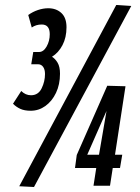

<svg xmlns="http://www.w3.org/2000/svg" viewBox="-20 -743 558 768"><path d="M32 -328 65 -379Q82 -362 104 -362Q133 -362 146.5 -389.5Q160 -417 160 -447Q160 -465 152.5 -475.5Q145 -486 132 -486H105L113 -535H136Q154 -535 166.5 -557Q179 -579 179 -606Q179 -645 147 -645Q124 -645 107 -633L93 -683Q111 -696 132 -703Q153 -710 173 -710Q205 -710 225.5 -691Q246 -672 246 -634Q246 -593 230 -562.5Q214 -532 188 -516Q201 -508 210.5 -492Q220 -476 220 -448Q220 -405 204 -371.5Q188 -338 161.5 -319Q135 -300 103 -300Q78 -300 61.5 -307.5Q45 -315 32 -328ZM116 5 57 2 445 -723 505 -719ZM280 -71 287 -123 409 -400 482 -398 440 -124H469L460 -71H431L420 0H354L365 -71ZM329 -124H376L406 -299Z"/></svg>

Font: Georama ExtraCondensed SemiBold
Style: Italic
Weight: 600
Width: 2
Italic angle: -9°
Designer: Jean-Baptiste Levee
Foundry: Production Type
Version: Version 1.000